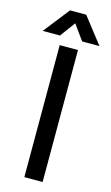

<svg xmlns="http://www.w3.org/2000/svg" viewBox="-141 -916 559 964"><g transform="rotate(15 138.5 -434.0)"><path d="M92 0V-686H187V0ZM-9 -733 97 -868H181L286 -733H196L139 -812L81 -733Z"/></g></svg>

Font: Archivo VF Beta
Style: Regular
Weight: 400
Designer: Hector Gatti
Foundry: Omnibus-Type
Version: Version 1.002